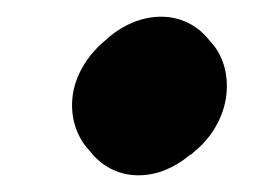

<svg xmlns="http://www.w3.org/2000/svg" viewBox="-20 -203 334 230"><path d="M67 -88C64 -64 71 -41 85 -25L91 -18C104 -3 123 7 146 7C168 7 189 -2 207 -17L209 -18L217 -25C235 -41 248 -64 251 -88C254 -112 248 -135 234 -151L228 -158C215 -173 196 -183 173 -183C151 -183 129 -174 111 -159L110 -158L102 -151C84 -135 70 -112 67 -88Z"/></svg>

Font: Hussar Woodtype
Style: BlkObl
Weight: 900
Foundry: Cannot Into Space Fonts
Version: Version 1.07